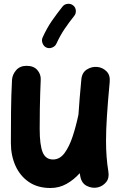

<svg xmlns="http://www.w3.org/2000/svg" viewBox="-20 -905 629 999"><path d="M550.8 -478.5Q541 -374 536.4 -301.3Q531.7 -228.5 531.7 -173.3Q531.7 -127.4 534.7 -89.1Q537.6 -50.8 543.9 -11.7Q549.3 22 532.2 42.7Q515.1 63.5 489.7 69.8Q460.9 76.7 432.4 62.7Q403.8 48.8 397.5 11.2Q396 3.4 395 -3.9Q363.8 30.8 325.7 52Q287.6 73.2 242.7 73.2Q176.3 73.2 130.4 42Q84.5 10.7 60.5 -42.5Q36.6 -95.7 36.6 -161.1Q36.6 -239.7 37.4 -323.5Q38.1 -407.2 42.5 -489.7Q44.4 -517.1 64 -539.8Q83.5 -562.5 118.7 -562.5Q155.3 -562.5 174.3 -540.5Q193.4 -518.6 191.9 -489.7Q190.4 -454.1 189.2 -418.5Q188 -382.8 187.3 -338.9Q186.5 -294.9 186.5 -234.4Q186.5 -150.9 201.9 -113Q217.3 -75.2 255.9 -75.2Q291 -75.2 315.7 -108.4Q340.3 -141.6 357.9 -194.8Q375.5 -248 388.2 -308.6Q390.6 -348.1 394.5 -393.6Q398.4 -439 403.3 -492.2Q406.7 -527.8 432.4 -543.7Q458 -559.6 486.3 -556.6Q513.2 -554.2 533.7 -534.4Q554.2 -514.6 550.8 -478.5ZM360.4 -877Q373 -867.2 374.5 -850.8Q376 -834.5 366.2 -822.3Q338.9 -788.1 316.2 -754.6Q293.5 -721.2 273.4 -677.7Q267.1 -663.6 251.2 -657.5Q235.4 -651.4 221.2 -657.7Q207.5 -664.1 201.4 -679.9Q195.3 -695.8 201.7 -710Q224.6 -760.3 251.2 -798.3Q277.8 -836.4 305.2 -870.6Q314.9 -883.3 331.5 -885Q348.1 -886.7 360.4 -877Z"/></svg>

Font: Mikhak-FD ExtraBold
Style: Regular
Weight: 800
Designer: Amin Abedi
Version: Version 3.2